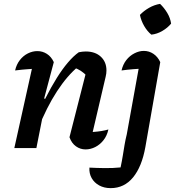

<svg xmlns="http://www.w3.org/2000/svg" viewBox="-20 -765 904 992"><path d="M339 -56 425 -393 432 -370Q413 -389 397.5 -399Q382 -409 360 -417L385 -422Q327 -374 274 -292.5Q221 -211 176 -98L164 -143Q188 -204 216 -259.5Q244 -315 273 -361.5Q302 -408 331 -442Q360 -476 387 -495Q397 -497 406 -498Q415 -499 423 -499Q472 -499 501 -472Q530 -445 530 -401Q530 -393 529 -385Q528 -377 526 -369L459 -83Q486 -85 504 -88Q522 -91 540 -96Q533 -64 515 -41Q497 -18 472.5 -5.5Q448 7 422 7Q395 7 372.5 -9Q350 -25 339 -56ZM54 0 157 -464 173 -411Q148 -409 123.5 -407.5Q99 -406 58 -401Q65 -432 82.5 -454.5Q100 -477 124 -489Q148 -501 173 -501Q200 -501 222.5 -486.5Q245 -472 258 -444L208 -256L218 -253L168 0ZM733 -412Q699 -410 668 -407.5Q637 -405 608 -401Q615 -432 632.5 -454.5Q650 -477 674.5 -489.5Q699 -502 723 -502Q750 -502 772.5 -487Q795 -472 808 -444ZM808 -444 731 -5Q713 96 667.5 151.5Q622 207 552 207Q518 207 492.5 193Q467 179 453.5 155Q440 131 442 101Q479 103 521.5 103.5Q564 104 603 100Q610 67 614.5 39Q619 11 623.5 -16Q628 -43 635 -71L703 -447ZM807 -745Q828 -725 844 -698.5Q860 -672 864 -643Q846 -621 818.5 -605Q791 -589 762 -586Q741 -603 725 -630.5Q709 -658 703 -688Q723 -709 750 -724.5Q777 -740 807 -745Z"/></svg>

Font: Piazzolla Thin
Style: Bold Italic
Weight: 700
Italic angle: -11.3°
Version: Version 2.005